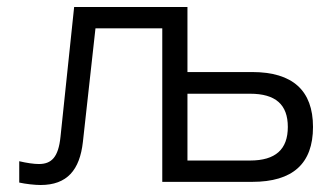

<svg xmlns="http://www.w3.org/2000/svg" viewBox="-20 -520 946 549"><path d="M217 -114 253 -439H444V0H701C817 0 875 -52 875 -157C875 -261 817 -314 701 -314H516V-500H192L153 -129C147 -70 127 -51 91 -51C77 -51 56 -54 35 -59V2C53 6 79 9 96 9C172 9 208 -34 217 -114ZM516 -61V-252H695C768 -252 803 -221 803 -157C803 -93 768 -61 695 -61Z"/></svg>

Font: LT Wave Alt Light
Style: Regular
Weight: 300
Designer: Daniel Lyons
Version: Version 2.5 (Glyphs App)